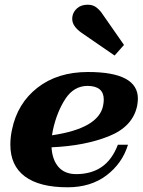

<svg xmlns="http://www.w3.org/2000/svg" viewBox="-20 -786 606 816"><path d="M287 -705Q287 -713 288 -717Q291 -736 308 -751Q325 -766 353 -766Q376 -766 391.5 -753Q407 -740 415 -727L507 -595L467 -550L326 -647Q287 -675 287 -705ZM199 -160Q202 -107 228.5 -76.5Q255 -46 304 -46Q367 -46 411.5 -76Q456 -106 481 -171H524Q500 -92 433 -41Q366 10 267 10Q148 10 86 -36Q24 -82 24 -171Q24 -203 31 -235Q54 -347 139.5 -413.5Q225 -480 354 -480Q566 -480 566 -367Q566 -354 563 -337Q545 -248 442.5 -207Q340 -166 199 -160ZM421 -363Q421 -420 353 -421Q294 -421 258 -366Q222 -311 205 -234Q203 -225 201 -211Q398 -240 418 -336Q421 -351 421 -363Z"/></svg>

Font: Taviraj
Style: Bold Italic
Weight: 700
Italic angle: -12°
Designer: Katatrad Team
Foundry: CadsonDemak
Version: Version 1.001